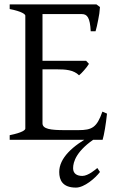

<svg xmlns="http://www.w3.org/2000/svg" viewBox="-20 -635 536 872"><path d="M466 -119 445 -128C420 -56 398 -44 336 -44H273C210 -44 173 -49 173 -75V-320H242C276 -320 314 -318 339 -293C342 -296 346 -299 350 -303L362 -316C370 -325 378 -335 384 -345L371 -359H173V-571H352C376 -571 389 -555 392 -493H414C416 -499 418 -507 420 -516L426 -545C430 -563 433 -584 434 -603L418 -615H24V-594C80 -583 95 -570 95 -564V-51C95 -45 83 -33 24 -21V0H446C453 -23 461 -71 466 -119ZM434 146 422 128C416 133 381 164 354 164C330 164 312 154 312 129C312 101 326 48 421 -12L399 -21C309 27 249 83 249 146C249 183 264 217 325 217C363 217 413 174 434 146Z"/></svg>

Font: Temporarium
Style: Regular
Weight: 400
Version: Version 1.1